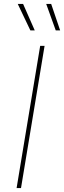

<svg xmlns="http://www.w3.org/2000/svg" viewBox="-20 -962 328 982"><path d="M208 -727.5 87.4 0H64.9L185.5 -727.5ZM265.1 -806.6 216.3 -941.9H241.7L287.6 -806.6ZM135.3 -806.6 70.8 -941.9H98.1L157.7 -806.6Z"/></svg>

Font: Inter 16pt Thin
Style: Italic
Weight: 250
Italic angle: -9.3988°
Version: Version 4.001;git-66647c0bb